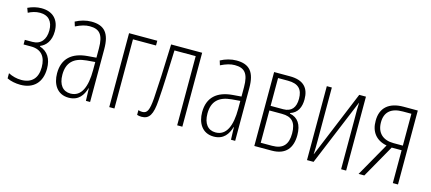

<svg xmlns="http://www.w3.org/2000/svg" viewBox="-46 -928 2982 1327"><g transform="rotate(15 1444.5 -264.5)"><path d="M120 10C214 10 270 -47 270 -145C270 -215 241 -262 183 -281V-285C221 -300 255 -338 255 -408C255 -490 208 -539 126 -539C93 -539 60 -531 29 -516L41 -484C66 -497 93 -506 124 -506C184 -506 217 -469 217 -405C217 -339 184 -298 124 -298H70V-265H124C197 -265 232 -220 232 -145C232 -67 192 -24 117 -24C85 -24 54 -32 24 -47V-10C50 3 86 10 120 10Z M465 10C537 10 567 -38 582 -89H584L587 0H617V-378C617 -492 576 -539 483 -539C445 -539 405 -528 370 -509L380 -477C419 -496 449 -505 480 -505C549 -505 580 -473 580 -374V-307L518 -302C408 -293 345 -238 345 -133C345 -58 381 10 465 10ZM470 -21C416 -21 383 -61 383 -133C383 -218 427 -263 520 -271L580 -276V-218C580 -100 549 -21 470 -21Z M754 0H791V-495H956V-529H754Z M986 7C1041 7 1064 -30 1071 -133C1080 -252 1081 -329 1088 -495H1240V0H1277V-529H1055C1048 -333 1045 -256 1037 -138C1030 -52 1018 -27 982 -27C972 -27 962 -29 954 -32V2C963 5 974 7 986 7Z M1503 10C1575 10 1605 -38 1620 -89H1622L1625 0H1655V-378C1655 -492 1614 -539 1521 -539C1483 -539 1443 -528 1408 -509L1418 -477C1457 -496 1487 -505 1518 -505C1587 -505 1618 -473 1618 -374V-307L1556 -302C1446 -293 1383 -238 1383 -133C1383 -58 1419 10 1503 10ZM1508 -21C1454 -21 1421 -61 1421 -133C1421 -218 1465 -263 1558 -271L1618 -276V-218C1618 -100 1587 -21 1508 -21Z M1792 0H1916C2018 0 2060 -59 2060 -149C2060 -225 2030 -269 1972 -280V-284C2025 -301 2044 -346 2044 -401C2044 -481 2004 -529 1905 -529H1792ZM1829 -297V-496H1900C1975 -496 2006 -462 2006 -395C2006 -332 1978 -297 1919 -297ZM1829 -33V-264H1919C1988 -264 2022 -232 2022 -151C2022 -73 1989 -33 1910 -33Z M2169 0H2216L2413 -475H2414C2412 -439 2413 -401 2413 -365V0H2449V-529H2401L2204 -52H2203C2205 -82 2205 -115 2205 -147V-529H2169Z M2538 0H2579L2712 -235H2783V0H2820V-529H2718C2614 -529 2556 -478 2557 -385C2556 -308 2597 -254 2674 -240ZM2716 -268C2640 -268 2595 -310 2595 -385C2595 -458 2638 -496 2722 -496H2783V-268Z"/></g></svg>

Font: Noto Sans ExtraCondensed ExtraLight
Style: Regular
Weight: 200
Width: 2
Designer: Monotype Design Team
Foundry: Monotype Imaging Inc.
Version: Version 2.013